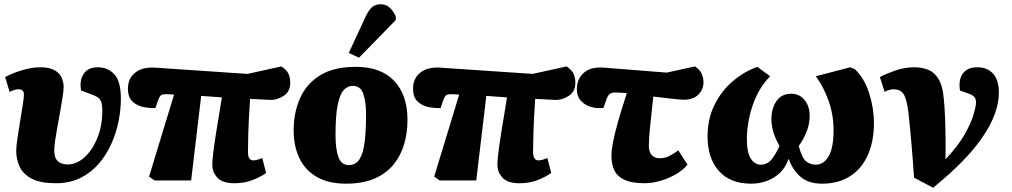

<svg xmlns="http://www.w3.org/2000/svg" viewBox="-20 -844 4739 899"><path d="M241 14Q171 14 130.5 -6.5Q90 -27 73 -61.5Q56 -96 56 -138Q56 -158 61.5 -195.5Q67 -233 74 -275.5Q81 -318 86.5 -352.5Q92 -387 92 -401Q92 -426 66 -426Q58 -426 46.5 -422.5Q35 -419 25 -414L4 -483Q34 -500 81 -514.5Q128 -529 167 -529Q211 -529 235 -515.5Q259 -502 268.5 -480.5Q278 -459 278 -437Q278 -421 273.5 -391.5Q269 -362 262.5 -326Q256 -290 249.5 -254Q243 -218 238.5 -188Q234 -158 234 -141Q234 -104 251 -89Q268 -74 297 -74Q338 -74 375 -107Q412 -140 435.5 -197Q459 -254 459 -326Q459 -354 453.5 -368Q448 -382 435 -390Q422 -398 398 -406L360 -420Q351 -465 371 -497Q391 -529 438 -529Q485 -529 515.5 -496Q546 -463 546 -381Q546 -332 535.5 -278Q525 -224 502 -172Q479 -120 443 -78Q407 -36 357 -11Q307 14 241 14Z M1078 14Q1022 14 998 -12Q974 -38 974 -72Q974 -90 978 -125Q982 -160 992 -223Q1002 -286 1019 -388Q995 -390 970.5 -391.5Q946 -393 922 -395L875 1H704L678 -17L795 -401Q784 -402 774.5 -402.5Q765 -403 756 -403Q739 -403 732 -396Q725 -389 719 -371L708 -338Q683 -337 653 -342.5Q623 -348 601 -368Q579 -388 579 -429Q579 -478 614.5 -505Q650 -532 710 -527L1139 -498L1298 -533Q1323 -516 1331 -498Q1339 -480 1339 -457Q1339 -416 1309.5 -396Q1280 -376 1247 -376Q1226 -377 1201 -378.5Q1176 -380 1151 -381Q1144 -280 1142.5 -220Q1141 -160 1141 -133Q1141 -93 1166 -93Q1181 -93 1208 -104L1226 -34Q1204 -18 1165.5 -2Q1127 14 1078 14Z M1600 16Q1518 16 1463.5 -15.5Q1409 -47 1382 -103Q1355 -159 1355 -233Q1355 -317 1385 -384.5Q1415 -452 1479 -491.5Q1543 -531 1646 -531Q1764 -531 1826 -465Q1888 -399 1888 -283Q1888 -223 1872.5 -169.5Q1857 -116 1823 -74Q1789 -32 1734 -8Q1679 16 1600 16ZM1613 -71Q1647 -71 1664.5 -100.5Q1682 -130 1688 -183.5Q1694 -237 1694 -307Q1694 -368 1681 -405Q1668 -442 1632 -442Q1607 -442 1589 -422Q1571 -402 1561 -352Q1551 -302 1551 -213Q1551 -146 1564.5 -108.5Q1578 -71 1613 -71ZM1661 -574 1613 -596 1692 -766Q1706 -796 1721.5 -810Q1737 -824 1763 -824Q1788 -824 1805 -808Q1822 -792 1833 -767V-750Z M2413 14Q2357 14 2333 -12Q2309 -38 2309 -72Q2309 -90 2313 -125Q2317 -160 2327 -223Q2337 -286 2354 -388Q2330 -390 2305.5 -391.5Q2281 -393 2257 -395L2210 1H2039L2013 -17L2130 -401Q2119 -402 2109.5 -402.5Q2100 -403 2091 -403Q2074 -403 2067 -396Q2060 -389 2054 -371L2043 -338Q2018 -337 1988 -342.5Q1958 -348 1936 -368Q1914 -388 1914 -429Q1914 -478 1949.5 -505Q1985 -532 2045 -527L2474 -498L2633 -533Q2658 -516 2666 -498Q2674 -480 2674 -457Q2674 -416 2644.5 -396Q2615 -376 2582 -376Q2561 -377 2536 -378.5Q2511 -380 2486 -381Q2479 -280 2477.5 -220Q2476 -160 2476 -133Q2476 -93 2501 -93Q2516 -93 2543 -104L2561 -34Q2539 -18 2500.5 -2Q2462 14 2413 14Z M2999 14Q2935 14 2901 -3.5Q2867 -21 2855 -50Q2843 -79 2843 -113Q2843 -139 2849.5 -174.5Q2856 -210 2871.5 -266Q2887 -322 2915 -408Q2898 -409 2883.5 -410Q2869 -411 2859 -411Q2847 -411 2836.5 -405Q2826 -399 2818 -375L2806 -339Q2775 -335 2746.5 -343.5Q2718 -352 2699.5 -372.5Q2681 -393 2681 -427Q2681 -474 2714 -503.5Q2747 -533 2812 -527L3102 -504L3234 -533Q3259 -516 3266.5 -496.5Q3274 -477 3274 -460Q3274 -425 3250 -401Q3226 -377 3181 -377Q3165 -377 3128 -381.5Q3091 -386 3039 -392Q3031 -318 3024.5 -256.5Q3018 -195 3018 -162Q3018 -132 3032 -117.5Q3046 -103 3069 -103Q3093 -103 3113 -113Q3133 -123 3156 -140L3199 -73Q3179 -48 3145.5 -28.5Q3112 -9 3073 2.5Q3034 14 2999 14Z M3497 16Q3399 16 3346 -43.5Q3293 -103 3293 -205Q3293 -286 3324.5 -351Q3356 -416 3409 -462Q3462 -508 3526 -531L3586 -487Q3549 -450 3524.5 -399.5Q3500 -349 3488.5 -294.5Q3477 -240 3477 -192Q3477 -130 3495.5 -101.5Q3514 -73 3542 -73Q3571 -73 3590 -94.5Q3609 -116 3630 -160Q3607 -202 3599.5 -231Q3592 -260 3592 -286Q3592 -336 3615.5 -370.5Q3639 -405 3685 -405Q3724 -405 3747.5 -375.5Q3771 -346 3771 -302Q3771 -265 3758 -230.5Q3745 -196 3720 -160Q3735 -104 3754.5 -88.5Q3774 -73 3800 -73Q3837 -73 3860 -112.5Q3883 -152 3883 -234Q3883 -307 3859.5 -372.5Q3836 -438 3800 -487L3961 -529L3983 -520Q4027 -478 4049.5 -408Q4072 -338 4072 -268Q4072 -181 4043 -117Q4014 -53 3959.5 -18.5Q3905 16 3830 16Q3765 16 3728 -16.5Q3691 -49 3674 -98H3671Q3654 -45 3606 -14.5Q3558 16 3497 16Z M4349 35 4260 -12Q4256 -63 4253.5 -100Q4251 -137 4248 -168.5Q4245 -200 4242 -233.5Q4239 -267 4234 -313Q4228 -361 4219.5 -385Q4211 -409 4197.5 -417.5Q4184 -426 4163 -426Q4156 -426 4145.5 -423.5Q4135 -421 4122 -414L4100 -483Q4125 -497 4170 -513Q4215 -529 4262 -529Q4297 -529 4326.5 -517Q4356 -505 4375 -473Q4394 -441 4399 -383Q4403 -344 4405 -293.5Q4407 -243 4407.5 -191.5Q4408 -140 4407 -98Q4465 -159 4496 -213.5Q4527 -268 4538.5 -307.5Q4550 -347 4550 -364Q4550 -380 4543 -389Q4536 -398 4515 -406L4475 -420Q4467 -471 4488.5 -500Q4510 -529 4556 -529Q4603 -529 4630 -499Q4657 -469 4657 -411Q4657 -314 4581 -202.5Q4505 -91 4349 35Z"/></svg>

Font: Literata 12pt ExtraBold
Style: Italic
Weight: 800
Italic angle: -2°
Designer: Latin by Veronika Burian and Jose Scaglione. Greek by Irene Vlachou. Cyrillic by Vera Evstafieva
Foundry: TypeTogether
Version: Version 3.002